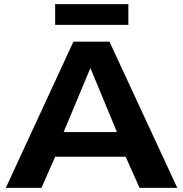

<svg xmlns="http://www.w3.org/2000/svg" viewBox="-20 -906 883 926"><path d="M8 0 334 -705H508L835 0H653L586 -150H246L180 0ZM287 -269H544L416 -578ZM246 -786V-886H599V-786Z"/></svg>

Font: Georama Extended SemiBold
Style: Regular
Weight: 600
Width: 7
Designer: Jean-Baptiste Levee
Foundry: Production Type
Version: Version 1.000